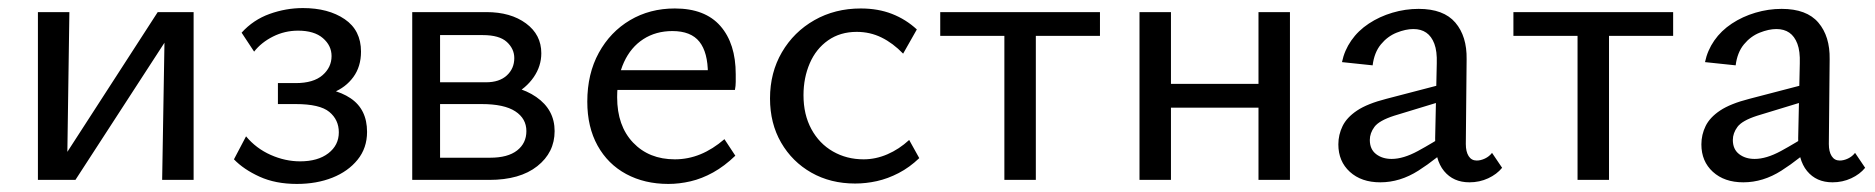

<svg xmlns="http://www.w3.org/2000/svg" viewBox="-20 -446 4648 476"><path d="M382 0 389 -416H460V0ZM74 0V-416H152L146 0ZM124 0V-34L371 -416H413V-379L167 0Z M716 10Q663 10 623.5 -8Q584 -26 560 -51L590 -108Q615 -78 651 -62Q687 -46 724 -46Q768 -46 794 -66Q820 -86 820 -118Q820 -149 796.5 -168.5Q773 -188 713 -188H669V-240H713Q757 -240 779.5 -259.5Q802 -279 802 -307Q802 -333 780.5 -351.5Q759 -370 719 -370Q686 -370 657 -355.5Q628 -341 610 -318L579 -365Q608 -397 648.5 -411.5Q689 -426 731 -426Q794 -426 834.5 -398.5Q875 -371 875 -318Q875 -281 856 -255Q837 -229 805.5 -216.5Q774 -204 736 -204V-230Q808 -230 849 -202.5Q890 -175 890 -119Q890 -79 866.5 -50Q843 -21 804 -5.5Q765 10 716 10Z M1002 0V-416H1186Q1246 -416 1284 -388Q1322 -360 1322 -314Q1322 -282 1303 -254.5Q1284 -227 1251.5 -210.5Q1219 -194 1177 -194L1189 -237Q1264 -237 1309.5 -205.5Q1355 -174 1355 -121Q1355 -68 1312 -34Q1269 0 1193 0ZM1071 -55H1195Q1239 -55 1262 -73Q1285 -91 1285 -121Q1285 -152 1257.5 -170Q1230 -188 1174 -188H1050V-242H1185Q1218 -242 1236.5 -259Q1255 -276 1255 -302Q1255 -325 1236.5 -342Q1218 -359 1177 -359H1071Z M1637 10Q1578 10 1532.5 -14.5Q1487 -39 1461.5 -85Q1436 -131 1436 -194Q1436 -263 1464.5 -315Q1493 -367 1542 -396Q1591 -425 1653 -425Q1728 -425 1766 -381.5Q1804 -338 1804 -262Q1804 -253 1804 -243Q1804 -233 1802 -223H1735V-263Q1735 -316 1714 -342.5Q1693 -369 1647 -369Q1606 -369 1575 -349Q1544 -329 1527 -292Q1510 -255 1510 -205Q1510 -134 1549.5 -92.5Q1589 -51 1653 -51Q1686 -51 1716.5 -63.5Q1747 -76 1776 -101L1803 -60Q1776 -34 1748 -18.5Q1720 -3 1692 3.5Q1664 10 1637 10ZM1478 -223 1487 -272H1792V-223Z M2100 9Q2039 9 1991.5 -18Q1944 -45 1916.5 -92.5Q1889 -140 1889 -202Q1889 -266 1918.5 -316.5Q1948 -367 1999 -396Q2050 -425 2114 -425Q2157 -425 2191.5 -411.5Q2226 -398 2253 -373L2219 -313Q2194 -339 2165.5 -353Q2137 -367 2104 -367Q2063 -367 2033 -346Q2003 -325 1987.5 -289Q1972 -253 1972 -210Q1972 -162 1991.5 -126Q2011 -90 2045 -70.5Q2079 -51 2121 -51Q2151 -51 2180 -63.5Q2209 -76 2234 -99L2259 -54Q2235 -31 2208 -17Q2181 -3 2154 3Q2127 9 2100 9Z M2470 0V-416H2548V0ZM2311 -357V-416H2707V-357Z M3100 0V-416H3178V0ZM2805 0V-416H2883V0ZM2843 -179V-238H3140V-179Z M3623 6Q3583 6 3560 -22Q3537 -50 3538 -104L3542 -289Q3543 -319 3536 -337.5Q3529 -356 3516 -365Q3503 -374 3484 -374Q3465 -374 3442.5 -365Q3420 -356 3403.5 -336Q3387 -316 3383 -284L3307 -292Q3313 -321 3330 -345.5Q3347 -370 3373.5 -387.5Q3400 -405 3432 -414.5Q3464 -424 3497 -424Q3559 -424 3588 -390Q3617 -356 3616 -299L3614 -89Q3614 -70 3621 -59Q3628 -48 3641 -48Q3651 -48 3661.5 -53Q3672 -58 3679 -67L3704 -30Q3691 -14 3669.5 -4Q3648 6 3623 6ZM3402 6Q3355 6 3326.5 -20Q3298 -46 3298 -88Q3298 -112 3308.5 -133.5Q3319 -155 3344.5 -172Q3370 -189 3417 -201L3582 -244L3587 -205L3436 -159Q3399 -147 3387.5 -131.5Q3376 -116 3376 -99Q3376 -76 3391.5 -64Q3407 -52 3430 -52Q3459 -52 3495 -71.5Q3531 -91 3576 -120L3585 -93Q3542 -52 3496.5 -23Q3451 6 3402 6Z M3891 0V-416H3969V0ZM3732 -357V-416H4128V-357Z M4523 6Q4483 6 4460 -22Q4437 -50 4438 -104L4442 -289Q4443 -319 4436 -337.5Q4429 -356 4416 -365Q4403 -374 4384 -374Q4365 -374 4342.5 -365Q4320 -356 4303.5 -336Q4287 -316 4283 -284L4207 -292Q4213 -321 4230 -345.5Q4247 -370 4273.5 -387.5Q4300 -405 4332 -414.5Q4364 -424 4397 -424Q4459 -424 4488 -390Q4517 -356 4516 -299L4514 -89Q4514 -70 4521 -59Q4528 -48 4541 -48Q4551 -48 4561.5 -53Q4572 -58 4579 -67L4604 -30Q4591 -14 4569.5 -4Q4548 6 4523 6ZM4302 6Q4255 6 4226.5 -20Q4198 -46 4198 -88Q4198 -112 4208.5 -133.5Q4219 -155 4244.5 -172Q4270 -189 4317 -201L4482 -244L4487 -205L4336 -159Q4299 -147 4287.5 -131.5Q4276 -116 4276 -99Q4276 -76 4291.5 -64Q4307 -52 4330 -52Q4359 -52 4395 -71.5Q4431 -91 4476 -120L4485 -93Q4442 -52 4396.5 -23Q4351 6 4302 6Z"/></svg>

Font: Ysabeau Office Medium
Style: Regular
Weight: 500
Designer: Christian Thalmann (Catharsis Fonts)
Version: Version 2.001;gftools[0.9.30]; featfreeze: tnum,lnum,ss02